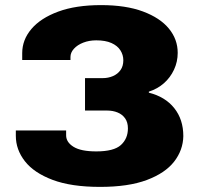

<svg xmlns="http://www.w3.org/2000/svg" viewBox="-20 -720 780 752"><path d="M372 12Q259 12 186 -15.5Q113 -43 77.5 -88.5Q42 -134 42 -188V-209H239V-190Q239 -163 268 -145Q297 -127 357 -127Q426 -127 453.5 -152Q481 -177 481 -217Q481 -241 470 -256.5Q459 -272 440.5 -279.5Q422 -287 400 -287H313V-414H382Q404 -414 422.5 -422Q441 -430 452 -445.5Q463 -461 463 -484Q463 -505 451.5 -523Q440 -541 416.5 -551.5Q393 -562 357 -562Q329 -562 306 -553Q283 -544 269.5 -529Q256 -514 256 -497V-485H67V-512Q67 -564 103 -606.5Q139 -649 208 -674.5Q277 -700 376 -700Q473 -700 540 -675Q607 -650 641.5 -608Q676 -566 676 -513Q676 -478 661.5 -447Q647 -416 622 -394Q597 -372 563 -361V-357Q627 -341 662.5 -296.5Q698 -252 698 -187Q697 -132 662 -87Q627 -42 555 -15Q483 12 372 12Z"/></svg>

Font: Archivo SemiExpanded Black
Style: Regular
Weight: 900
Width: 6
Designer: Hector Gatti
Foundry: Omnibus-Type
Version: Version 2.001